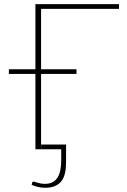

<svg xmlns="http://www.w3.org/2000/svg" viewBox="-20 -723 614 930"><path d="M179.5 -23H300V63Q300 92.5 294.8 115.5Q289.5 138.5 277.5 154.2Q265.5 170 246.2 178.2Q227 186.5 198.5 186.5Q166.5 186.5 133.5 172.5L135.5 163Q136.5 158.5 138.8 157.5Q141 156.5 143.5 156.5Q145.5 156.5 150.2 158.2Q155 160 162 162Q169 164 178 165.8Q187 167.5 197.5 167.5Q220 167.5 235.2 159.2Q250.5 151 259.5 135.8Q268.5 120.5 272.5 99.5Q276.5 78.5 276.5 53V0H179.5ZM179 -680V-387.5H350.5V-365H179V0H151.5V-365H23V-387.5H151.5V-703H556.5V-680Z"/></svg>

Font: Lato ExtraLight
Style: Regular
Weight: 275
Designer: Lukasz Dziedzic with Adam Twardoch and Botio Nikoltchev
Foundry: tyPoland Lukasz Dziedzic
Version: Version 2.015; 2015-08-06; http://www.latofonts.com/